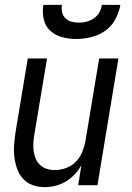

<svg xmlns="http://www.w3.org/2000/svg" viewBox="-20 -760 540 788"><path d="M163 8Q137 8 113.5 -0.5Q90 -9 74 -27Q58 -45 50 -68Q42 -91 39 -116Q36 -141 38 -167Q40 -193 44 -219L94 -520H173L121 -208Q118 -191 117 -174Q116 -157 118 -140.5Q120 -124 126.5 -109Q133 -94 144.5 -83Q156 -72 172 -67Q188 -62 205 -62Q228 -62 251.5 -70.5Q275 -79 292 -97Q309 -115 318 -137.5Q327 -160 331 -183L387 -520H466L380 0H301L314 -82Q303 -62 286.5 -44.5Q270 -27 250 -15Q230 -3 207.5 2.5Q185 8 163 8ZM293 -600Q263 -600 235 -607.5Q207 -615 186.5 -633.5Q166 -652 159.5 -681Q153 -710 158 -740H234Q232 -724 235 -709.5Q238 -695 248.5 -685Q259 -675 273.5 -671Q288 -667 304 -667Q320 -667 335.5 -671Q351 -675 365.5 -685Q380 -695 388 -709.5Q396 -724 398 -740H474Q469 -710 453.5 -681Q438 -652 411.5 -633.5Q385 -615 354 -607.5Q323 -600 293 -600Z"/></svg>

Font: Iosevka Algr
Style: Italic
Weight: 400
Italic angle: -9°
Monospace: yes
Designer: Belleve Invis
Foundry: Belleve Invis
Version: Version 26.0.2; ttfautohint (v1.8.3)